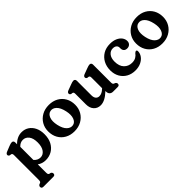

<svg xmlns="http://www.w3.org/2000/svg" viewBox="125 -1363 2492 2492"><g transform="rotate(-45 1371.0 -117.0)"><path d="M203.5 -432.5V-398.5Q235.5 -432 273.8 -450.2Q312 -468.5 355.5 -468.5Q412 -468.5 455.5 -439.8Q499 -411 523.8 -359.5Q548.5 -308 548.5 -239.5Q548.5 -161 518.8 -104.8Q489 -48.5 438 -18.2Q387 12 322.5 12Q258 12 209.5 -24V128Q209.5 148 214 156.5Q218.5 165 228 168.5L249.5 173Q270 184.5 270 204Q270 233.5 237 233.5H55.5Q22.5 233.5 22.5 204Q22.5 185 43 173L57.5 168.5Q66.5 164.5 71.2 156.2Q76 148 76 128V-326.5Q76 -344 71.2 -351Q66.5 -358 57 -361L35.5 -363.5Q15 -372 15 -390Q15 -410.5 45 -422.5L117.5 -451.5Q153.5 -466 173 -466Q187.5 -466 195.5 -456.8Q203.5 -447.5 203.5 -432.5ZM296.5 -386.5Q246.5 -386.5 209.5 -345V-105.5Q228.5 -82.5 251.2 -71.8Q274 -61 299 -61Q346.5 -61 378.2 -103.8Q410 -146.5 410 -225Q410 -304 377.8 -345.2Q345.5 -386.5 296.5 -386.5Z M855.5 -468.5Q928.5 -468.5 983.5 -437.8Q1038.5 -407 1069.2 -352.8Q1100 -298.5 1100 -227.5Q1100 -160 1068.5 -106Q1037 -52 980.8 -20.5Q924.5 11 851 11Q778 11 723 -19.8Q668 -50.5 637.2 -105Q606.5 -159.5 606.5 -231Q606.5 -298 638 -351.8Q669.5 -405.5 725.5 -437Q781.5 -468.5 855.5 -468.5ZM892.5 -61Q936 -70 954.8 -121Q973.5 -172 956.5 -249.5Q938.5 -332 899.8 -369.2Q861 -406.5 815.5 -397Q772 -388 752.8 -337.8Q733.5 -287.5 750.5 -208.5Q768.5 -126 807.8 -89Q847 -52 892.5 -61Z M1201.5 -132.5V-326.5Q1201.5 -344 1196.8 -351Q1192 -358 1182.5 -361L1161 -363.5Q1141 -372 1141 -390Q1141 -411.5 1170.5 -422.5L1250 -452Q1269 -459 1281 -462.5Q1293 -466 1304 -466Q1318.5 -466 1326.8 -456.8Q1335 -447.5 1335 -432.5V-165.5Q1335 -125.5 1353 -104.5Q1371 -83.5 1401 -83.5Q1422.5 -83.5 1445.5 -94Q1468.5 -104.5 1493.5 -128L1498.5 -132.5V-326.5Q1498.5 -344 1493.8 -351Q1489 -358 1479.5 -361L1458 -363.5Q1438 -372 1438 -390Q1438 -411.5 1467.5 -422.5L1547 -452Q1566 -459 1578 -462.5Q1590 -466 1601.5 -466Q1616 -466 1624 -456.8Q1632 -447.5 1632 -432.5V-105.5Q1632 -85.5 1636.8 -77.2Q1641.5 -69 1650.5 -65L1664.5 -60.5Q1685 -48.5 1685 -29.5Q1685 0 1652.5 0H1568Q1538 0 1520.8 -17.5Q1503.5 -35 1503.5 -65V-76.5Q1453 -29.5 1411 -8.5Q1369 12.5 1331 12.5Q1273 12.5 1237.2 -26.8Q1201.5 -66 1201.5 -132.5Z M2164 -334.5Q2164 -304 2145 -285.2Q2126 -266.5 2095 -266.5Q2064 -266.5 2048 -283.8Q2032 -301 2032 -329.5V-343.5Q2032 -369.5 2013.5 -385Q1995 -400.5 1962 -400.5Q1916.5 -400.5 1886.5 -363.8Q1856.5 -327 1856.5 -263Q1856.5 -178.5 1899.8 -134.2Q1943 -90 2007.5 -90Q2051 -90 2079 -106.8Q2107 -123.5 2124 -148.5Q2141 -164.5 2151 -164.5Q2168.5 -164 2168 -139.5Q2166.5 -99.5 2141.2 -65.2Q2116 -31 2071.8 -9.8Q2027.5 11.5 1968.5 11.5Q1900.5 11.5 1848.2 -17.8Q1796 -47 1766.2 -99.5Q1736.5 -152 1736.5 -221.5Q1736.5 -292 1766.2 -347.8Q1796 -403.5 1850 -436Q1904 -468.5 1977.5 -468.5Q2035 -468.5 2076.8 -450Q2118.5 -431.5 2141.2 -401Q2164 -370.5 2164 -334.5Z M2469 -468.5Q2542 -468.5 2597 -437.8Q2652 -407 2682.8 -352.8Q2713.5 -298.5 2713.5 -227.5Q2713.5 -160 2682 -106Q2650.5 -52 2594.2 -20.5Q2538 11 2464.5 11Q2391.5 11 2336.5 -19.8Q2281.5 -50.5 2250.8 -105Q2220 -159.5 2220 -231Q2220 -298 2251.5 -351.8Q2283 -405.5 2339 -437Q2395 -468.5 2469 -468.5ZM2506 -61Q2549.5 -70 2568.2 -121Q2587 -172 2570 -249.5Q2552 -332 2513.2 -369.2Q2474.5 -406.5 2429 -397Q2385.5 -388 2366.2 -337.8Q2347 -287.5 2364 -208.5Q2382 -126 2421.2 -89Q2460.5 -52 2506 -61Z"/></g></svg>

Font: Fraunces 72pt S100 SemiBold
Style: Regular
Weight: 600
Version: Version 1.000; ttfautohint (v1.8.3)